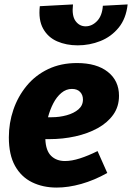

<svg xmlns="http://www.w3.org/2000/svg" viewBox="-20 -835 597 868"><path d="M236 13Q174 13 125 -11Q76 -35 48 -85Q20 -135 20 -214Q20 -279 40.5 -339Q61 -399 100.5 -447Q140 -495 197.5 -522.5Q255 -550 328 -550Q417 -550 467.5 -510Q518 -470 518 -402Q518 -353 492 -316.5Q466 -280 421.5 -255.5Q377 -231 320.5 -218.5Q264 -206 203 -206Q194 -206 185 -206Q187 -154 211 -130.5Q235 -107 274 -107Q304 -107 341.5 -119Q379 -131 421 -152L465 -53Q406 -20 347.5 -3.5Q289 13 236 13ZM305 -433Q279 -433 257.5 -415Q236 -397 221 -368Q206 -339 197 -305Q204 -305 214 -305Q249 -305 281.5 -314Q314 -323 334.5 -340.5Q355 -358 355 -385Q355 -406 342 -419.5Q329 -433 305 -433ZM331 -630Q280 -630 238.5 -648Q197 -666 175 -705.5Q153 -745 160 -807L310 -815Q304 -764 321.5 -740Q339 -716 367 -716Q396 -716 419 -740Q442 -764 445 -809L557 -815Q550 -751 516.5 -710Q483 -669 434 -649.5Q385 -630 331 -630Z"/></svg>

Font: Bitter ExtraBold
Style: Italic
Weight: 800
Italic angle: -9°
Designer: Sol Matas, and Bitter project Authors
Foundry: Sol Matas
Version: Version 2.001